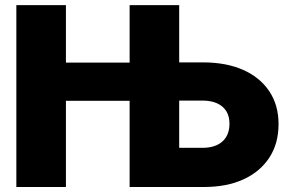

<svg xmlns="http://www.w3.org/2000/svg" viewBox="-20 -748 1163 768"><path d="M45.4 0V-727.5H243.7V-497.6H575.7V-344.7H243.7V0ZM619.6 -498.5H791.5Q884.8 -498.5 952.4 -468.5Q1020 -438.5 1057.1 -383.1Q1094.2 -327.6 1094.2 -251.5Q1094.2 -174.3 1057.6 -117.9Q1021 -61.5 954.3 -30.8Q887.7 0 795.4 0H498.5V-727.5H696.8V-156.7H789.6Q841.3 -156.7 869.6 -182.1Q897.9 -207.5 897.9 -253.4Q897.9 -282.7 885.3 -303.2Q872.6 -323.7 848.4 -334.7Q824.2 -345.7 789.6 -345.7H619.6Z"/></svg>

Font: Inter 17pt Black
Style: Regular
Weight: 900
Version: Version 4.001;git-66647c0bb